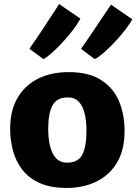

<svg xmlns="http://www.w3.org/2000/svg" viewBox="-20 -920 673 948"><path d="M308 8Q231 8 177.2 -15.8Q123.5 -39.5 91 -81Q58.5 -122.5 44 -176.2Q29.5 -230 30 -290Q31.5 -379 68.5 -440Q105.5 -501 170 -532.5Q234.5 -564 318 -564Q421 -564 482.2 -523Q543.5 -482 570 -414.5Q596.5 -347 595 -267Q594 -177.5 557.2 -116.2Q520.5 -55 456 -23.5Q391.5 8 308 8ZM312 -117Q365.5 -117 386.2 -156.2Q407 -195.5 407 -275Q407 -320 398.5 -357.2Q390 -394.5 370 -416.8Q350 -439 315 -439Q260.5 -439 239.2 -399.5Q218 -360 218 -284Q218 -238 226.8 -200Q235.5 -162 256 -139.5Q276.5 -117 312 -117ZM195 -628 125 -679Q136 -694 153.2 -719.5Q170.5 -745 190 -774.5Q209.5 -804 227.2 -831.2Q245 -858.5 257.2 -877.2Q269.5 -896 272 -900L377 -828Q364.5 -804 341.8 -774Q319 -744 291.8 -714.2Q264.5 -684.5 238.8 -661.2Q213 -638 195 -628ZM448 -628 380 -679Q388.5 -690.5 405 -714.5Q421.5 -738.5 441.2 -768Q461 -797.5 479.8 -825.2Q498.5 -853 511.8 -873Q525 -893 528 -897L633 -825Q621 -802 597.8 -772Q574.5 -742 546.5 -712.2Q518.5 -682.5 492.2 -659.8Q466 -637 448 -628Z"/></svg>

Font: Merriweather Sans Black
Style: Regular
Weight: 900
Designer: Eben Sorkin
Foundry: Eben Sorkin
Version: Version 1.008; ttfautohint (v1.7.19-72a1) -l 8 -r 50 -G 200 